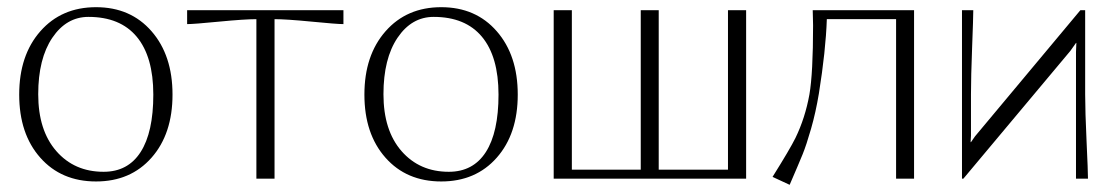

<svg xmlns="http://www.w3.org/2000/svg" viewBox="-20 -495 3093 532"><path d="M267.1 -19Q334.5 -19 369.6 -73.7Q404.8 -128.4 404.8 -232.9Q404.8 -337.9 358.9 -393.1Q313 -448.2 225.1 -448.2Q164.1 -448.2 125 -390.4Q85.9 -332.5 85.9 -233.9Q85.9 -133.8 136 -76.4Q186 -19 267.1 -19ZM246.1 7.8Q149.9 7.8 91.6 -58.1Q33.2 -124 33.2 -232.9Q33.2 -341.8 91.8 -408.4Q150.4 -475.1 246.1 -475.1Q341.8 -475.1 399.9 -408.4Q458 -341.8 458 -232.9Q458 -124 399.9 -58.1Q341.8 7.8 246.1 7.8Z M498.5 -466.8H931.6V-428.2Q913.1 -428.2 843 -435.1Q772.9 -441.9 740.7 -441.9V0H690.4V-441.9Q658.2 -441.9 587.6 -435.1Q517.1 -428.2 498.5 -428.2Z M1223.6 -19Q1291 -19 1326.2 -73.7Q1361.3 -128.4 1361.3 -232.9Q1361.3 -337.9 1315.4 -393.1Q1269.5 -448.2 1181.6 -448.2Q1120.6 -448.2 1081.5 -390.4Q1042.5 -332.5 1042.5 -233.9Q1042.5 -133.8 1092.5 -76.4Q1142.6 -19 1223.6 -19ZM1202.6 7.8Q1106.4 7.8 1048.1 -58.1Q989.7 -124 989.7 -232.9Q989.7 -341.8 1048.3 -408.4Q1106.9 -475.1 1202.6 -475.1Q1298.3 -475.1 1356.4 -408.4Q1414.6 -341.8 1414.6 -232.9Q1414.6 -124 1356.4 -58.1Q1298.3 7.8 1202.6 7.8Z M1514.2 0V-466.8H1564.5V-24.9H1755.4V-466.8H1805.2V-24.9H1997.1V-466.8H2047.4V0Z M2222.7 -232.9Q2232.9 -292 2232.9 -424.8Q2232.9 -433.6 2232.4 -447.3Q2231.9 -460.9 2231.9 -466.8H2512.7V0H2462.9V-441.9H2271Q2268.1 -355 2249 -235.8Q2240.2 -183.1 2227.3 -138.2Q2214.4 -93.3 2204.1 -67.9Q2193.8 -42.5 2168 17.1L2120.6 -4.9Q2168.9 -82 2184.1 -112.8Q2210.9 -168 2222.7 -232.9Z M2986.8 -466.8V-233.9Q2986.8 -186.5 2990.7 -103Q2994.6 -19.5 2994.6 0H2961.4V-235.8V-351.1L2962.4 -376H2961.4L2945.8 -354L2649.4 0H2645.5V-466.8H2676.8Q2676.8 -447.3 2673.6 -364.3Q2670.4 -281.2 2670.4 -233.9V-119.1L2669.4 -101.1H2670.4L2681.6 -117.2L2973.6 -466.8Z"/></svg>

Font: Resagokr
Style: Light
Weight: 300
Designer: gluk
Foundry: gluk
Version: Version 0.95